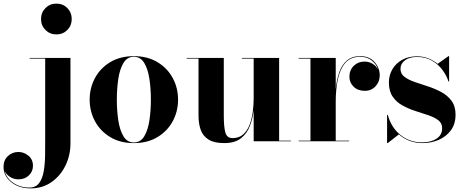

<svg xmlns="http://www.w3.org/2000/svg" viewBox="-140 -780 2566 1060"><path d="M86.5 -675Q86.5 -711 111 -735.5Q135.5 -760 171.5 -760Q207.5 -760 231.8 -735.5Q256 -711 256 -675Q256 -639 231.8 -614.5Q207.5 -590 171.5 -590Q135.5 -590 111 -614.5Q86.5 -639 86.5 -675ZM249 -460V11.5Q249 77 221.5 133.8Q194 190.5 144.5 225.2Q95 260 30 260Q-36 260 -78.2 225.5Q-120.5 191 -120.5 141Q-120.5 104.5 -96.5 81.8Q-72.5 59 -38.5 59Q-8.5 59 16.8 79.5Q42 100 42 135.5Q42 166 19.8 188Q-2.5 210 -38.5 210Q-64 210 -84.5 196.8Q-105 183.5 -114 164.5Q-104 204.5 -66 230Q-28 255.5 22 255.5Q58 255.5 76.2 230.5Q94.5 205.5 101.5 164.8Q108.5 124 109 75.2Q109.5 26.5 109.5 -21V-456.5H24V-460Z M355 -230Q355 -295 384.5 -349.5Q414 -404 468.8 -437Q523.5 -470 599 -470Q674.5 -470 729.2 -437Q784 -404 813.5 -349.5Q843 -295 843 -230Q843 -165 813.5 -110.5Q784 -56 729.2 -23Q674.5 10 599 10Q523.5 10 468.8 -23Q414 -56 384.5 -110.5Q355 -165 355 -230ZM505 -230Q505 -170.5 513 -116.2Q521 -62 541.5 -27.8Q562 6.5 599 6.5Q636 6.5 656.5 -27.8Q677 -62 685 -116.2Q693 -170.5 693 -230Q693 -289.5 685 -343.8Q677 -398 656.5 -432.2Q636 -466.5 599 -466.5Q562 -466.5 541.5 -432.2Q521 -398 513 -343.8Q505 -289.5 505 -230Z M1095.5 -460V-143Q1095.5 -80 1104 -48.8Q1112.5 -17.5 1144 -17.5Q1180.5 -17.5 1203.5 -38.8Q1226.5 -60 1238.8 -93.5Q1251 -127 1255.8 -165Q1260.5 -203 1260.5 -237V-456.5H1195.5V-460H1401V-3.5H1466V0H1260.5V-171Q1255.5 -127.5 1240 -85.8Q1224.5 -44 1190.8 -17Q1157 10 1098 10Q1041.5 10 1010.8 -9.8Q980 -29.5 968 -63.5Q956 -97.5 956 -141V-456.5H890.5V-460Z M1508.5 -3.5H1574V-456.5H1508.5V-460H1713.5V-288Q1718.5 -340 1733 -381.2Q1747.5 -422.5 1775.5 -446.2Q1803.5 -470 1848.5 -470Q1900 -470 1928.2 -437.2Q1956.5 -404.5 1956.5 -364Q1956.5 -329 1933.5 -303.8Q1910.5 -278.5 1873.5 -278.5Q1835.5 -278.5 1812.2 -301.5Q1789 -324.5 1789 -356Q1789 -393 1813 -416.5Q1837 -440 1872 -440Q1898 -440 1918 -427.2Q1938 -414.5 1947.5 -395.5Q1938.5 -424.5 1913 -445.5Q1887.5 -466.5 1848.5 -466.5Q1795.5 -466.5 1766.2 -432.5Q1737 -398.5 1725.2 -342.5Q1713.5 -286.5 1713.5 -220V-3.5H1787.5V0H1508.5Z M2000.5 10H1997V-145.5H2001Q2019.5 -76.5 2070.5 -35.2Q2121.5 6 2191 6Q2239 6 2270 -14.2Q2301 -34.5 2301 -72Q2301 -100 2279.8 -116.2Q2258.5 -132.5 2225 -143.8Q2191.5 -155 2154 -167Q2116.5 -179 2083 -197.2Q2049.5 -215.5 2028.2 -246Q2007 -276.5 2007 -325Q2007 -364.5 2026 -397.2Q2045 -430 2079.8 -449.5Q2114.5 -469 2162 -469Q2197 -469 2225.5 -457.5Q2254 -446 2276 -427.5L2336 -470H2339.5V-330H2336Q2326 -362 2303.2 -393.2Q2280.5 -424.5 2245.2 -445Q2210 -465.5 2162.5 -465.5Q2119.5 -465.5 2095.2 -446.8Q2071 -428 2071 -400Q2071 -372.5 2092.8 -356Q2114.5 -339.5 2149.2 -327.5Q2184 -315.5 2222.8 -303Q2261.5 -290.5 2296.2 -271.8Q2331 -253 2353 -223.2Q2375 -193.5 2375 -147Q2375 -95 2348.8 -60Q2322.5 -25 2281.2 -7.5Q2240 10 2194 10Q2154.5 10 2121.2 -2.5Q2088 -15 2062 -38Z"/></svg>

Font: Bodoni* 48pt
Style: Bold
Weight: 700
Version: Version 2.3